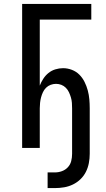

<svg xmlns="http://www.w3.org/2000/svg" viewBox="-20 -755 540 980"><path d="M223 205V125H261Q279 125 296.5 118.5Q314 112 326.5 98.5Q339 85 343.5 67Q348 49 348 30V-202Q348 -216 347 -230Q346 -244 342 -257.5Q338 -271 332 -284Q326 -297 316 -307Q306 -317 293 -322Q280 -327 266 -327Q252 -327 238.5 -322Q225 -317 215 -307Q205 -297 199 -284Q193 -271 189.5 -257.5Q186 -244 184.5 -230Q183 -216 183 -202V0H93V-735H446V-655H183V-318Q190 -336 201 -353Q212 -370 227.5 -382.5Q243 -395 262.5 -401Q282 -407 302 -407Q325 -407 347 -398.5Q369 -390 385 -374Q401 -358 411.5 -337Q422 -316 428 -293.5Q434 -271 436 -248Q438 -225 438 -202V30Q438 54 433.5 77.5Q429 101 418.5 122Q408 143 391 159.5Q374 176 352.5 186.5Q331 197 307.5 201Q284 205 261 205Z"/></svg>

Font: Iosevka SS04 Medium
Style: Regular
Weight: 500
Monospace: yes
Designer: Belleve Invis
Foundry: Belleve Invis
Version: Version 19.0.0; ttfautohint (v1.8.4)